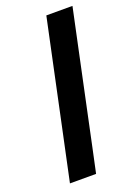

<svg xmlns="http://www.w3.org/2000/svg" viewBox="-138 -769 581 825"><g transform="rotate(-20 152.0 -356.5)"><path d="M33.5 0Q46 -58.5 57.5 -113Q69 -167.5 83.5 -235L134 -473Q148.5 -542 160.5 -597.8Q172.5 -653.5 185 -713H304.5Q292 -654 280 -597.8Q268 -541.5 253.5 -473L203 -235Q189 -167.5 177.2 -113Q165.5 -58.5 153 0Z"/></g></svg>

Font: Commissioner Medium
Style: Italic
Weight: 500
Italic angle: -12°
Designer: Kostas Bartsokas
Foundry: Kostas Bartsokas
Version: Version 1.000; ttfautohint (v1.8.3)